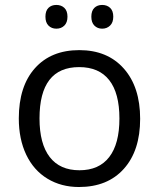

<svg xmlns="http://www.w3.org/2000/svg" viewBox="-20 -748 644 778"><path d="M164.1 -680.4Q164.1 -704.1 176.3 -716.1Q188.5 -728 208.3 -728Q228 -728 240.7 -716.1Q253.4 -704.1 253.4 -680.4Q253.4 -656.7 240.7 -644.3Q228 -631.8 208.5 -631.8Q189 -631.8 176.5 -644.3Q164.1 -656.7 164.1 -680.4ZM362.3 -716.1Q374.5 -728 394 -728Q413.6 -728 426.3 -716.1Q439 -704.1 439 -680.4Q439 -656.7 426 -644.3Q413.1 -631.8 394 -631.8Q375 -631.8 362.5 -644.3Q350.1 -656.7 350.1 -680.4Q350.1 -704.1 362.3 -716.1ZM299.8 9.8Q228 9.8 172.4 -23.9Q116.7 -57.6 86.4 -120.8Q56.2 -184.1 56.2 -268.1Q56.2 -398.4 121.6 -471.7Q187 -544.9 301.3 -544.9Q415.5 -544.9 481.7 -470.2Q547.9 -395.5 547.9 -266.6Q547.9 -137.7 481.9 -64Q416 9.8 299.8 9.8ZM300.8 -476.1Q140.1 -476.1 140.1 -268.1Q140.1 -165.5 181.4 -111.8Q222.7 -58.1 302 -58.1Q381.3 -58.1 422.6 -111.6Q463.9 -165 463.9 -267.8Q463.9 -370.6 422.6 -423.3Q381.3 -476.1 300.8 -476.1Z"/></svg>

Font: Open Sans Hebrew
Style: Regular
Weight: 400
Foundry: Ascender Corporation, Yanek Iontef
Version: Version 2.001;PS 002.001;hotconv 1.0.70;makeotf.lib2.5.58329